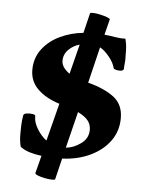

<svg xmlns="http://www.w3.org/2000/svg" viewBox="-45 -522 471 636"><g transform="rotate(5 190.0 -204.0)"><path d="M162 75Q161 78 150.5 77.5Q140 77 127 74.5Q114 72 104 68Q94 64 95 60L110 2Q87 -1 69.5 -6.5Q52 -12 39 -22Q34 -40 34 -64Q34 -77 34.5 -92.5Q35 -108 38 -126Q39 -132 49 -133.5Q59 -135 68.5 -133.5Q78 -132 78 -127V-124Q78 -106 91.5 -84Q105 -62 122 -50L154 -175Q109 -189 82 -215Q55 -241 55 -279Q55 -319 77.5 -348.5Q100 -378 136 -395Q172 -412 213 -416L229 -482Q230 -485 240.5 -484.5Q251 -484 264 -481Q277 -478 286.5 -474.5Q296 -471 296 -468L283 -416Q303 -414 320 -411Q337 -408 353 -409Q358 -391 358.5 -372Q359 -353 359 -338Q359 -333 358 -325.5Q357 -318 357 -309Q356 -303 348 -302Q340 -301 332 -303Q324 -305 323 -308Q319 -326 303 -345.5Q287 -365 272 -373L243 -253Q297 -239 329 -215Q361 -191 361 -145Q361 -102 337 -69Q313 -36 271.5 -16.5Q230 3 179 5ZM179 -277 204 -376Q184 -371 168 -355.5Q152 -340 152 -318Q152 -296 179 -277ZM188 -32Q213 -34 237.5 -51.5Q262 -69 262 -98Q262 -115 252 -128Q242 -141 218 -153Z"/></g></svg>

Font: Junicode SmExp
Style: Bold
Weight: 700
Width: 6
Designer: Peter S. Baker
Version: Version 2.205; ttfautohint (v1.8.4)